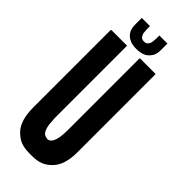

<svg xmlns="http://www.w3.org/2000/svg" viewBox="-319 -1064 1117 1117"><g transform="rotate(45 240.0 -505.0)"><path d="M394.5 -835Q394.5 -622.1 394.5 -196.3Q394.5 -145.5 382.8 -107.4Q371.1 -70.3 347.7 -44.9Q322.3 -18.6 293.9 -6.8Q264.6 4.9 223.6 4.9Q221.7 4.9 219.7 4.9Q217.8 4.9 216.8 4.9Q215.8 4.9 213.9 4.9Q210 4.9 206.1 4.9Q202.1 4.9 199.2 4.9Q158.2 4.9 128.9 -6.8Q100.6 -18.6 75.2 -44.9Q58.6 -62.5 47.9 -86.9Q37.1 -111.3 32.2 -143.6Q30.3 -156.2 29.3 -169.9Q28.3 -182.6 28.3 -197.3Q28.3 -277.3 28.3 -437.5Q28.3 -570.3 28.3 -835Q28.3 -837.9 30.3 -838.9Q31.2 -839.8 33.2 -839.8Q74.2 -839.8 155.3 -839.8Q157.2 -839.8 159.2 -838.9Q160.2 -837.9 160.2 -835Q160.2 -642.6 160.2 -256.8Q160.2 -238.3 162.1 -222.7Q163.1 -206.1 164.1 -193.4Q166 -180.7 168.9 -170.9Q171.9 -161.1 175.8 -153.3Q178.7 -146.5 183.6 -141.6Q188.5 -136.7 194.3 -132.8Q199.2 -130.9 205.1 -129.9Q210.9 -127.9 217.8 -127Q220.7 -127.9 223.6 -128.9Q226.6 -129.9 229.5 -130.9Q235.4 -133.8 240.2 -139.6Q245.1 -144.5 248 -151.4Q252 -159.2 254.9 -168.9Q257.8 -178.7 259.8 -190.4Q261.7 -202.1 262.7 -218.8Q263.7 -234.4 263.7 -252.9Q263.7 -447.3 263.7 -835.9Q263.7 -838.9 264.6 -839.8Q266.6 -840.8 268.6 -840.8Q308.6 -840.8 389.6 -840.8Q391.6 -840.8 393.6 -839.8Q394.5 -837.9 394.5 -835.9Q394.5 -835.9 394.5 -835ZM111.3 -924.8Q109.4 -933.6 107.4 -942.4Q106.4 -951.2 106.4 -960Q106.4 -978.5 106.4 -1014.6Q128.9 -1014.6 173.8 -1014.6Q173.8 -1003.9 173.8 -987.3Q174.8 -971.7 175.8 -964.8Q175.8 -959 177.7 -953.1Q179.7 -948.2 182.6 -943.4Q184.6 -938.5 187.5 -935.5Q190.4 -932.6 194.3 -930.7Q198.2 -927.7 203.1 -926.8Q207 -926.8 212.9 -926.8Q217.8 -926.8 221.7 -926.8Q226.6 -927.7 230.5 -930.7Q234.4 -932.6 237.3 -935.5Q240.2 -938.5 242.2 -943.4Q245.1 -948.2 247.1 -953.1Q249 -959 249 -964.8Q250 -971.7 251 -987.3Q251 -1003.9 251 -1014.6Q273.4 -1014.6 317.4 -1014.6Q317.4 -996.1 317.4 -960Q317.4 -951.2 316.4 -942.4Q314.5 -933.6 312.5 -924.8Q309.6 -916 304.7 -908.2Q300.8 -901.4 293.9 -894.5Q288.1 -887.7 280.3 -881.8Q271.5 -876 261.7 -872.1Q251 -868.2 238.3 -866.2Q226.6 -864.3 210.9 -864.3Q196.3 -864.3 183.6 -866.2Q170.9 -868.2 161.1 -872.1Q151.4 -877 142.6 -881.8Q134.8 -887.7 127.9 -894.5Q122.1 -901.4 118.2 -908.2Q113.3 -916 111.3 -924.8Z"/></g></svg>

Font: Typeface
Style: Regular
Weight: 400
Version: Version 1.0